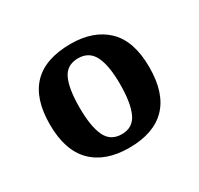

<svg xmlns="http://www.w3.org/2000/svg" viewBox="-86 -822 565 545"><g transform="rotate(-30 197.0 -549.5)"><path d="M197 -380Q119 -380 76.5 -422.5Q34 -465 34 -550Q34 -719 199 -719Q274 -719 317 -677.5Q360 -636 360 -550Q360 -465 318.5 -422.5Q277 -380 197 -380ZM198 -424Q234 -424 249 -456Q264 -488 264 -550Q264 -611 248.5 -642Q233 -673 197 -673Q160 -673 145.5 -642Q131 -611 131 -550Q131 -488 146 -456Q161 -424 198 -424Z"/></g></svg>

Font: Noto Serif Georgian SemiCondensed SemiBold
Style: Regular
Weight: 600
Width: 4
Designer: Monotype Design Team, Akaki Razmadze
Foundry: Google LLC
Version: Version 2.003; ttfautohint (v1.8.4.7-5d5b)